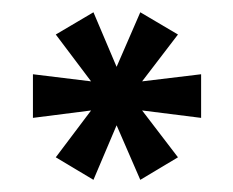

<svg xmlns="http://www.w3.org/2000/svg" viewBox="-20 -777 384 316"><path d="M71.8 -518.1 129.9 -595.2 34.2 -583V-654.8L129.9 -643.1L71.8 -720.2L133.8 -756.8L171.9 -667L210.9 -756.8L272.9 -720.2L213.9 -643.1L311 -654.8V-583L213.9 -595.2L272.9 -518.1L210.9 -481L171.9 -570.8L133.8 -481Z"/></svg>

Font: Oakes Grotesk
Style: Bold Italic
Weight: 700
Designer: Samuel Oakes
Foundry: Samuel Oakes
Version: Version 1.0 | wf-rip DC20170320